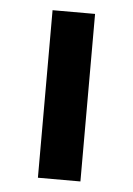

<svg xmlns="http://www.w3.org/2000/svg" viewBox="-42 -506 373 540"><g transform="rotate(5 145.0 -236.5)"><path d="M85 -473H205V0H85Z"/></g></svg>

Font: Ysabeau SC
Style: Bold
Weight: 700
Designer: Christian Thalmann (Catharsis Fonts)
Version: Version 0.003